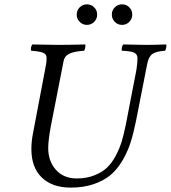

<svg xmlns="http://www.w3.org/2000/svg" viewBox="-20 -851 783 881"><path d="M124 -167Q124 -200.7 130.9 -236.8L187 -532.2Q193.8 -562 193.8 -585Q193.8 -602.1 178.7 -608.6Q163.6 -615.2 123 -618.2Q119.1 -631.8 127.9 -647Q215.8 -645 247.1 -645Q290 -645 372.1 -647Q372.1 -628.9 366.2 -618.2Q319.3 -615.2 297.6 -604.2Q275.9 -593.3 272 -571.8L212.9 -270Q201.2 -205.6 201.2 -171.9Q201.2 -111.3 236.6 -71.8Q272 -32.2 332 -32.2Q376.5 -32.2 411.9 -45.9Q447.3 -59.6 470.2 -81.1Q493.2 -102.5 511 -136.2Q528.8 -169.9 538.6 -202.4Q548.3 -234.9 557.1 -277.8L606 -530.8Q610.8 -561.5 610.8 -584Q610.8 -602.5 595.2 -609.6Q579.6 -616.7 539.1 -618.2Q536.1 -632.3 544.9 -647Q634.8 -645 649.9 -645Q681.6 -645 743.2 -647Q744.6 -631.8 737.8 -618.2Q695.8 -615.7 678.5 -602.8Q661.1 -589.8 654.8 -554.2L604 -295.9Q592.8 -239.7 578.9 -196.5Q564.9 -153.3 541.3 -113.3Q517.6 -73.2 486.1 -47.1Q454.6 -21 408.4 -5.6Q362.3 9.8 304.2 9.8Q219.7 9.8 171.9 -36.4Q124 -82.5 124 -167ZM506.8 -750.7Q493.2 -764.6 493.2 -784.2Q493.2 -803.7 506.8 -817.4Q520.5 -831.1 540 -831.1Q559.6 -831.1 573.2 -817.4Q586.9 -803.7 586.9 -784.2Q586.9 -764.6 573.2 -750.7Q559.6 -736.8 540 -736.8Q520.5 -736.8 506.8 -750.7ZM345.7 -750.7Q332 -764.6 332 -784.2Q332 -803.7 345.7 -817.4Q359.4 -831.1 378.9 -831.1Q398.4 -831.1 412.1 -817.4Q425.8 -803.7 425.8 -784.2Q425.8 -764.6 412.1 -750.7Q398.4 -736.8 378.9 -736.8Q359.4 -736.8 345.7 -750.7Z"/></svg>

Font: Common Serif
Style: Italic
Weight: 400
Italic angle: -12°
Designer: Philipp H. Poll, Khaled Hosny
Foundry: Stefan Peev, Context Ltd.
Version: Version 1.026